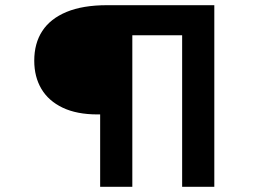

<svg xmlns="http://www.w3.org/2000/svg" viewBox="-20 -720 1011 740"><path d="M366 0V-314L390 -279H356Q276 -279 221.5 -305Q167 -331 139.5 -377.5Q112 -424 112 -486Q112 -553 143 -600.5Q174 -648 236.5 -674Q299 -700 393 -700H806V0H682V-660L698 -584H430L490 -652V0Z"/></svg>

Font: Lexend Tera
Style: Regular
Weight: 400
Designer: Bonnie Shaver-Troup, Thomas Jockin
Foundry: Lexend
Version: Version 1.007